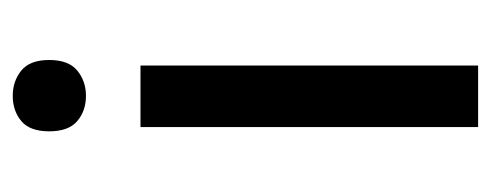

<svg xmlns="http://www.w3.org/2000/svg" viewBox="-258 -524 782 306"><g transform="rotate(-90 133.0 -371.0)"><path d="M181.6 -538.1V0H83.5V-538.1ZM133.3 -741.7Q156.7 -741.7 173.6 -728Q190.4 -714.4 190.4 -683.6Q190.4 -652.8 173.6 -638.9Q156.7 -625 133.3 -625Q109.4 -625 93 -638.9Q76.7 -652.8 76.7 -683.6Q76.7 -714.4 93 -728Q109.4 -741.7 133.3 -741.7Z"/></g></svg>

Font: Open Sans Medium
Style: Regular
Weight: 500
Designer: Monotype Design Team
Foundry: Monotype Imaging Inc.
Version: Version 3.000